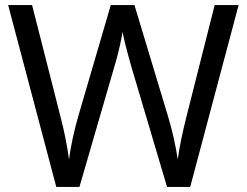

<svg xmlns="http://www.w3.org/2000/svg" viewBox="-20 -734 970 754"><path d="M917 -714 727 0H636L497 -468Q489 -497 481 -526Q473 -555 468 -577.5Q463 -600 461 -609Q460 -596 450.5 -553.5Q441 -511 427 -465L292 0H201L12 -714H106L217 -278Q229 -232 237.5 -189Q246 -146 251 -108Q256 -147 266 -193Q276 -239 289 -283L415 -714H508L639 -280Q653 -234 663 -188.5Q673 -143 678 -108Q683 -145 692 -188.5Q701 -232 713 -279L823 -714Z"/></svg>

Font: Noto Sans Tifinagh Hawad
Style: Regular
Weight: 400
Designer: JamraPatel
Foundry: JamraPatel LLC
Version: Version 2.006; ttfautohint (v1.8.4.7-5d5b)